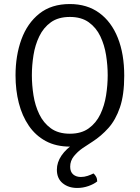

<svg xmlns="http://www.w3.org/2000/svg" viewBox="-20 -715 693 952"><path d="M57 -341Q57 -439.5 86.2 -519.8Q115.5 -600 175.2 -647.5Q235 -695 326 -695Q412 -695 472.2 -651Q532.5 -607 564.2 -527.2Q596 -447.5 596 -339.5Q596 -245 574.8 -182.8Q553.5 -120.5 517.8 -80.5Q482 -40.5 438.5 -12.5Q416 1.5 390.2 19.2Q364.5 37 346.2 59.8Q328 82.5 328 111.5Q328 137 342.8 149.8Q357.5 162.5 381 162.5Q398 162.5 414.5 157Q431 151.5 443.5 145Q451 151 456.5 161.2Q462 171.5 462 184.5Q445.5 198 418.5 207.5Q391.5 217 363 217Q319.5 217 290.8 193.5Q262 170 262 126.5Q262 90 285 56.2Q308 22.5 350.5 -5L359.5 11Q351.5 12 341 12Q330.5 12 328 12Q258 12 207 -15.5Q156 -43 122.8 -91.8Q89.5 -140.5 73.2 -204.5Q57 -268.5 57 -341ZM138 -342Q138 -293.5 146 -242.5Q154 -191.5 174.8 -148.5Q195.5 -105.5 232.2 -78.8Q269 -52 326.5 -52Q383.5 -52 420.2 -78.8Q457 -105.5 477.5 -148.5Q498 -191.5 506 -242.5Q514 -293.5 514 -342Q514 -390.5 506 -441.2Q498 -492 477.5 -535Q457 -578 420.2 -604.5Q383.5 -631 326.5 -631Q269 -631 232.2 -604.5Q195.5 -578 174.8 -535Q154 -492 146 -441.2Q138 -390.5 138 -342Z"/></svg>

Font: Signika
Style: Regular
Weight: 300
Designer: Anna Giedry
Foundry: Anna Giedry
Version: Version 2.000